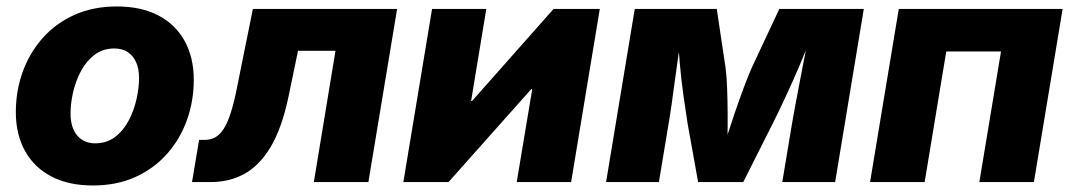

<svg xmlns="http://www.w3.org/2000/svg" viewBox="-20 -567 3339 598"><path d="M269.5 10.7Q193.4 10.7 139.6 -17.6Q85.9 -45.9 57.6 -97.4Q29.3 -148.9 29.3 -217.8Q29.3 -284.2 50.8 -343.5Q72.3 -402.8 113 -448.7Q153.8 -494.6 212.2 -520.8Q270.5 -546.9 343.8 -546.9Q419.9 -546.9 473.4 -518.8Q526.9 -490.7 555.2 -439.2Q583.5 -387.7 583.5 -318.4Q583.5 -252.9 562.5 -193.8Q541.5 -134.8 501 -88.6Q460.4 -42.5 402.1 -15.9Q343.8 10.7 269.5 10.7ZM276.9 -120.6Q312.5 -120.6 338.6 -140.6Q364.7 -160.6 381.1 -192.1Q397.5 -223.6 405.3 -258.8Q413.1 -293.9 413.1 -323.7Q413.1 -353 403.8 -373.5Q394.5 -394 377.4 -405Q360.4 -416 336.4 -416Q300.3 -416 274.4 -396.2Q248.5 -376.5 231.9 -345.2Q215.3 -314 207.5 -279.1Q199.7 -244.1 199.7 -213.9Q199.7 -169.9 220.2 -145.3Q240.7 -120.6 276.9 -120.6Z M578.1 0 600.1 -131.3H618.2Q636.2 -131.3 650.6 -139.4Q665 -147.5 676.8 -165.8Q688.5 -184.1 698.2 -214.1Q708 -244.1 716.8 -287.6L767.6 -539.1H1216.8L1127.4 0H957.5L1024.9 -408.7H908.2L878.4 -265.1Q857.4 -166 822.3 -108.2Q787.1 -50.3 740.5 -25.1Q693.8 0 637.7 0Z M1758.8 0H1589.4L1637.7 -289.6H1634.8L1377 0H1236.3L1325.7 -539.1H1494.6L1447.3 -252.4H1450.2L1704.1 -539.1H1848.1Z M1867.7 0 1957 -539.1H2212.4L2239.7 -356.9Q2243.2 -330.6 2244.6 -293.7Q2246.1 -256.8 2246.3 -216.1Q2246.6 -175.3 2245.8 -137.2Q2245.1 -99.1 2244.1 -70.3H2221.7Q2230.5 -99.1 2242.7 -137.5Q2254.9 -175.8 2268.8 -216.3Q2282.7 -256.8 2296.4 -293.7Q2310.1 -330.6 2321.8 -356.9L2407.2 -539.1H2670.4L2581.1 0H2416.5L2446.8 -182.1Q2451.2 -206.5 2457.5 -241.5Q2463.9 -276.4 2471.7 -316.4Q2479.5 -356.4 2487.1 -396Q2494.6 -435.5 2500 -469.7H2512.2Q2494.1 -418.9 2471.7 -366.2Q2449.2 -313.5 2427 -265.9Q2404.8 -218.3 2386.7 -182.1L2294.9 0H2154.3L2121.6 -182.1Q2115.7 -219.7 2108.9 -267.8Q2102.1 -315.9 2097.4 -368.2Q2092.8 -420.4 2090.8 -469.7H2104Q2098.6 -435.1 2093 -395.5Q2087.4 -356 2082 -316.4Q2076.7 -276.9 2071.8 -241.9Q2066.9 -207 2062.5 -182.1L2032.2 0Z M3289.6 -539.1 3200.2 0H3030.3L3097.7 -406.7H2927.2L2859.9 0H2689.9L2779.3 -539.1Z"/></svg>

Font: Inter 18pt ExtraBold
Style: Italic
Weight: 800
Italic angle: -9.3988°
Designer: Rasmus Andersson
Foundry: rsms
Version: Version 4.001;git-66647c0bb